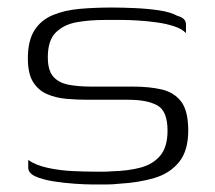

<svg xmlns="http://www.w3.org/2000/svg" viewBox="-20 -484 570 510"><path d="M55 -59Q75 -45 107.5 -38Q140 -31 174.5 -29.5Q209 -28 235 -28Q245 -28 256 -28Q267 -28 277 -29Q321 -30 354 -39Q387 -48 406 -71Q425 -94 425 -137Q425 -189 398 -204Q371 -219 321 -219Q305 -219 288 -219Q271 -219 252 -219Q233 -219 212 -219Q185 -219 156.5 -221.5Q128 -224 105 -234Q82 -244 68 -266Q54 -288 54 -329Q54 -376 71.5 -403.5Q89 -431 120.5 -444Q152 -457 192 -460.5Q232 -464 277 -464Q304 -464 338 -462.5Q372 -461 402.5 -456.5Q433 -452 451 -442Q462 -439 468 -433.5Q474 -428 474 -419Q474 -416 474 -411.5Q474 -407 474 -403Q474 -399 474 -396Q464 -407 443 -414Q422 -421 396.5 -424.5Q371 -428 347 -429.5Q323 -431 308 -431H257Q218 -431 184 -425Q150 -419 128.5 -398Q107 -377 107 -332Q107 -297 121.5 -280.5Q136 -264 162 -259Q188 -254 222 -254Q256 -254 283.5 -254Q311 -254 333 -254Q376 -254 409 -246.5Q442 -239 461 -214.5Q480 -190 480 -137Q480 -84 456 -54Q432 -24 391 -11.5Q350 1 297 4Q280 6 262.5 6Q245 6 226 6Q207 6 178 4Q149 2 121 -2.5Q93 -7 74 -15.5Q55 -24 55 -39Z"/></svg>

Font: Genos Thin Light
Style: Regular
Weight: 300
Version: Version 1.010